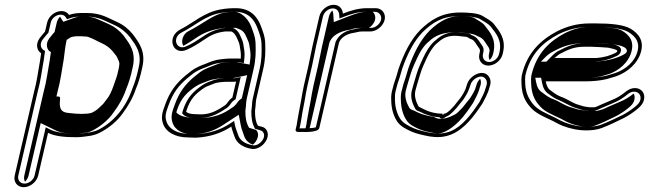

<svg xmlns="http://www.w3.org/2000/svg" viewBox="-20 -549 2718 799"><path d="M565.6 -240.2 572.3 -269.3C587.5 -335.3 558.4 -371.3 533.6 -405.4C516.4 -426.9 494.6 -445.1 467.3 -457.5C431.4 -472.8 401.7 -495 341.8 -495H319.3C301.5 -495 283.9 -492.7 267.4 -486.8C261 -496.8 250.1 -503 235.7 -503C209.1 -503 182.3 -481.6 176.3 -455.5L167.5 -417.7C162.2 -411.9 156.5 -405.1 152.2 -399.3L145.1 -390.4C126.5 -364.1 133.9 -338.2 151.2 -327.4C150.1 -318.1 148.6 -307.7 146.8 -297.6C138.5 -253.2 133.8 -209.8 121.5 -166.3L121.5 -166.1L41.2 181.5C35.1 208.1 51.9 230 78.5 230C105.2 230 132.8 208.1 138.9 181.5L179.9 3.9C209.6 18.5 249.7 22 296.5 22C306.9 22 317.4 21.3 328.2 19.9L357.4 15.9C371.7 13 384.8 8.8 395.8 2.9C429.4 -14.3 468 -43.6 491.7 -78.9C512.5 -107 532.3 -140 545.4 -179.1L552.7 -197.5C557.2 -211.4 562 -224.8 565.6 -240.2ZM475.1 -268.5 468.5 -239.8C466.4 -230.8 462 -219.3 458.7 -210.1L452.5 -191.9C445.5 -172 435.8 -149.4 424.7 -136.5C413.8 -123.8 413.6 -119 400.8 -108.6C384.3 -92.2 381.1 -89.8 362.1 -79.8C353 -76.3 334.2 -75 318.9 -75C306.1 -75 285.9 -76.5 275.5 -77.8L258.9 -79.7C235.4 -83.3 228.6 -96.6 228.8 -119.7L229.7 -133.2C229.6 -135.3 229.7 -137.4 230 -138.5C232.8 -150.7 214.8 -147.1 214.8 -147.1L219.4 -167.1C232.3 -213.2 236.9 -256.9 245.3 -302.4C249.2 -330.4 250.9 -354.1 256.9 -380.3L257.2 -381.5L257 -382.7C265.2 -388.8 277.3 -396.1 282.5 -396.1H283.6C288.3 -397.2 293.3 -398 296.9 -398H319.4C324.9 -398 330.9 -397.6 337 -397H337.4C339.9 -397 342.9 -396.5 346.3 -395.5C365.6 -389.3 385.5 -377 403.9 -369C420.9 -361.6 435.9 -350.3 447.6 -337.1L464 -316.4C468.7 -308.8 470.3 -305 470.8 -302.1C474.7 -295.7 478.3 -286.6 476.3 -278L476.1 -277.3C476.1 -274.5 475.8 -271.4 475.1 -268.5ZM550.6 -240.2C547.4 -226.3 542.5 -212.5 538.2 -199.4L531 -181C504.8 -102.8 453 -41.7 391.2 -10C382.3 -5.3 370.2 -1.4 358.2 1.1L329.6 5.1C319.6 6.3 309.7 7 300 7C253.8 7 215.8 3.3 189.2 -9.8L170.3 -19.1L123.9 181.5C119.8 199.5 100.5 215 82 215C63.6 215 52 199.8 56.2 181.5L136.4 -165.7C149.5 -212.7 153.7 -254.2 162 -298.4C164.3 -311.9 165.9 -324.4 167.4 -336.9L161.4 -340.6C149 -348.3 144.9 -366 156.8 -383.5C164.8 -393.6 172.7 -403.5 181.5 -413L191.3 -455.5C195.3 -473 213.7 -488 232.3 -488C242.2 -488 249.3 -484 253.8 -477L258.9 -468.9L269.7 -472.8C283.6 -477.8 299.3 -480 315.8 -480H338.3C394.3 -480 421 -459.5 458.5 -443.6C483.6 -432.1 504.6 -414.6 520.5 -394.8C546.2 -359.5 571 -328.7 557.3 -269.3ZM490.1 -268.5 483.5 -239.8C481 -229.1 476.3 -217 473.1 -208.3L467 -190.2C459.7 -169.3 450.1 -145.5 435.6 -128.5C427.4 -119 425.9 -112.1 409.8 -98.7C394.9 -83.9 385.6 -76.7 366.8 -66.9C353.5 -59.9 331.7 -60 315.4 -60C301.6 -60 281.3 -61.5 270.3 -62.9L253.5 -64.8C216.4 -70.5 211.8 -97 214.3 -132.4L195.6 -129L204.5 -167.4L204.6 -167.8C217.1 -212.4 221.4 -253.8 230.1 -301.4C233.8 -328 235.2 -350.4 241.6 -378.9L240.6 -387.2C253.5 -396.8 264.4 -409.1 285.6 -411.2C288.6 -411.8 295.6 -413 300.3 -413H322.9C328.7 -413 334.5 -412.7 341 -412C345.1 -411.9 349.5 -411.3 353.9 -409.8C375.3 -403 395.3 -390.4 412.6 -382.9C430.5 -375.1 447.2 -362.9 460.4 -348.1L477.3 -326.6C481.6 -319.7 483.8 -316 485.5 -310.1C488.9 -304.1 494.2 -293.9 491.5 -278.8C491.3 -276 490.9 -272.2 490.1 -268.5ZM525.6 -240.2 532.3 -269.3C547 -333.1 519.9 -365.7 494.9 -400.2C478.8 -420.2 458.2 -436.9 435.7 -447.2C393.1 -465.5 370.8 -480 338.3 -480H315.8C307.7 -480 302.4 -479.5 293.9 -476.4L243.5 -458.3L229.9 -479.6C224 -473.7 218.4 -464.8 216.3 -455.5L207.1 -415.8C201.5 -409.7 195.5 -402.8 190.7 -396.3L183.7 -387.5C167.8 -364.7 177.2 -341.5 186.1 -336L191.8 -332.4C190.5 -321.4 189 -309.8 186.9 -297.9C178.6 -253.6 173.9 -210.3 161.4 -165.9L81.2 181.5C78.9 191.4 80.3 200.3 84 207.1C90.6 200.7 96.7 191.5 98.9 181.5L149.4 -36.9L212.7 -5.8C233.4 4.4 258.2 7 300 7C305.6 7 310.7 6.7 317.7 5.8L343.2 2.3C349.7 0.8 356.8 -1.4 363.9 -5.1C393.7 -20.4 430.2 -47.7 452.9 -81.6C473.7 -109.5 492.7 -141 505.6 -179.8L512.9 -198.3C517.3 -211.9 522.1 -225.4 525.6 -240.2ZM216.5 -384.8 216.9 -380.8C216.8 -380.4 217 -380.7 216.9 -380.3C210.8 -353.6 209.1 -329.5 205.2 -302C196.7 -255.7 192.3 -213.1 179.5 -167.2L169.1 -122.2L189.1 -126C187.1 -97.2 186.4 -74.2 242.5 -65.5L260.2 -63.5C276.6 -61.4 295.7 -60 315.4 -60C334.4 -60 364.4 -60.2 389.5 -69.7C410.1 -77.6 422.9 -89.2 437.7 -103.9C453.2 -116.8 453.4 -122.1 462.8 -133.1C475.9 -148.2 485.2 -170.8 492.3 -191.2L498.5 -209.4C501.7 -218.4 506.3 -230.2 508.5 -239.8L515.1 -268.5C515.8 -271.7 516.2 -275.3 516.3 -277.9C518.8 -288.7 514.5 -298.9 510.6 -305.6C509.6 -309.6 507.3 -314.3 502.9 -321.3L486 -342.7C472.5 -357.9 452.9 -371.6 435.3 -379.3C414.1 -388.5 385.4 -409.2 345.6 -412C340.2 -412.5 330.7 -413 322.9 -413H300.3C288.4 -413 281.4 -411.9 275.1 -410.8C232.5 -404 229 -394.1 216.5 -384.8Z M790.4 -74H790.1C774 -74 759.7 -78.4 754.6 -84C754.7 -84.3 754.8 -84.6 754.8 -84.9C755 -85.6 755.7 -88 756.8 -91.4C772.5 -138.4 794.5 -159.6 830.4 -183.8C839.4 -189.9 859.8 -196.4 874.3 -202.5C884.5 -205.9 906.5 -208.5 920.1 -208.5H949.9C954.3 -208.5 956.2 -208.6 962.5 -209.9L947.1 -143.2C941.2 -139.1 935.7 -134.1 931.6 -128.5L924 -118.2C922.7 -116.5 921.1 -114.9 917.5 -111.5C889.6 -92.9 858.7 -73 816.5 -73C807.3 -73 798.7 -73.3 790.4 -74ZM942.6 -22.2C945.4 -7.5 951.5 4.7 955.4 17.9C964.8 48.6 992.8 65.4 1030.3 71L1030.6 71C1070.4 73.4 1110 23 1088.5 -8.6C1079 -22.5 1067.7 -21 1053.2 -26.1C1043.5 -43.5 1041.2 -61.3 1041.3 -88.6L1043.3 -105.7C1044.9 -118.5 1044.1 -126.5 1047 -139L1075.3 -261.6C1084.8 -302.6 1084.6 -333.6 1083.8 -364.4C1083.6 -396.3 1073.7 -418.8 1065.1 -442.2C1050.9 -478.2 1023.5 -515 961.1 -515C938.4 -515 919.7 -513.6 898.8 -509.9C829.3 -497.9 783.4 -453.2 733.6 -428.1C670 -397.9 697.3 -313.6 759 -342.8C786.9 -355.3 805.6 -367.9 830.9 -384.8C855.1 -401.8 881.4 -414.2 916.8 -418H942.7C953.1 -414.1 959.5 -404.5 965.3 -392.4C970.2 -379.8 975.5 -372.2 977.3 -360C980.1 -341.2 984.2 -325.5 981.7 -304.6C980.3 -304.9 975.4 -305.5 972.3 -305.5H942.5C923.5 -305.5 897 -302.7 880.7 -299.4C857.5 -294 842.2 -285.4 822.4 -278.5C805.8 -272.2 790.7 -264.3 777.1 -254.6L749.7 -232.8C712.4 -200.9 686.7 -167.8 667.2 -113.4C654.8 -81 650.2 -60.7 657.4 -37.7C667.6 -1.3 707.5 23 763.2 23C773.9 23.7 784.3 24 795.2 24H795.4L795.6 24C854.1 21 901.2 4.8 942.6 -22.2ZM813 -58C860.5 -58 896.1 -81.1 924.1 -99.8C928.7 -102.9 932.9 -107.7 935.6 -111.1L943.5 -121.7C947.4 -127.2 954.5 -132 960.4 -136.1L981.8 -228.6L962.6 -224.6C956.6 -223.3 957.5 -223.5 953.4 -223.5H923.6C908.1 -223.5 886.4 -221.3 872.5 -216.7C858.8 -212.1 837.5 -204.9 823.7 -195.5C786.1 -170.1 759.3 -143.9 742.3 -92.9C741 -89.1 740.3 -87 739.8 -84.9L738.1 -77.3L742.1 -72.8C755.3 -58.1 784.4 -58 813 -58ZM767.1 8H766.7C714.9 8 680.8 -14.6 672.3 -44.7C666.1 -64.3 669.2 -79.2 681.5 -111.3C700.2 -163.4 723.3 -192.4 758 -222.3L784.6 -243.6C797.1 -252.3 810 -259 824.8 -264.6C845.9 -272 860.6 -280.2 880.6 -284.8C894.9 -287.7 921.6 -290.5 939.1 -290.5H968.9C970.1 -290.5 975.5 -289.9 975.6 -289.9L994.6 -286.3L997 -306.3C999.8 -330.1 995.2 -347.5 992.6 -365.3C990.3 -380.6 984.2 -389.2 979.8 -400.3C974.3 -414.5 964.8 -426.9 948.6 -433H919.4C880.6 -428.8 850.2 -414.7 824.1 -396.4C799.1 -379.8 781.7 -368 755.2 -356.2C713.8 -336.5 692.6 -393.4 737.8 -414.9C792.8 -442.7 834 -484.1 898.1 -495.1C918.1 -498.7 935.5 -500 957.6 -500C1013.1 -500 1037.2 -468.1 1050.5 -434.4C1059.2 -410.7 1068.3 -390 1068.4 -360.8C1069.3 -329.8 1069.4 -300.9 1060.3 -261.6L1032 -139C1028.5 -124 1029.4 -115.3 1028 -104.1L1025.9 -86.1C1025.8 -55.6 1029.4 -34.5 1041.3 -13.2C1059.8 -6.8 1068.7 -7.9 1075.1 1.5C1089.8 23.2 1061.3 57.1 1035.2 56C1000.3 50.7 977.9 35.9 970.3 10.8C965.9 -3.7 960.2 -15.3 957.7 -28.1L954.3 -45.9L936.2 -34.1C897.8 -9 854.2 6 798.5 9C786.2 9 777.9 8.7 767.1 8ZM713.9 -81 714.6 -84C714.7 -84.4 714.8 -84.6 714.8 -84.9C715.1 -86.2 715.8 -88.4 717 -91.9C733 -140.1 757.8 -164.6 795.6 -190.2C811.1 -200.6 833.9 -207.1 845.2 -211.9C867.5 -221.4 898.7 -223.5 923.6 -223.5H948.2L1008.6 -236.2L986.3 -139.9C980.5 -135.9 974.9 -132 970.3 -125.7L962.5 -115.3C960.5 -112.7 957.3 -109.5 953.4 -106C928.8 -89.5 891 -58 813 -58C802.7 -58 792.3 -58.3 782.7 -59C745.7 -60.2 725 -68.7 713.9 -81ZM796 9C834.2 6.6 870.3 -4.1 908.1 -28.8L973.5 -71.5L982.6 -24.6C985.3 -10.8 991.2 1 995.3 14.9C1001.7 35.7 1017 47.5 1032 53C1048.6 40.6 1061 13.1 1049.5 -3.7C1046.7 -7.9 1044.4 -9.2 1044.2 -9.2C1046.6 -8 1021.9 -15.1 1016.3 -17.6C1004.6 -38.4 1001.1 -56.8 1001.1 -87.6L1003.2 -105.1C1004.7 -117.3 1003.9 -125.5 1007 -139L1035.3 -261.6C1044.6 -302 1044.5 -332.1 1043.7 -363.1C1043.5 -393.8 1033.9 -415.3 1025.3 -438.8C1009.9 -478.1 977.2 -500 957.6 -500C939.1 -500 929.2 -499.3 913.3 -496.4C867.7 -488.6 823.8 -449.4 764.8 -419.6C741.3 -408.5 731.4 -376.8 742.7 -358.4C759.7 -367 775.1 -377.1 796 -391.1C822.3 -409.4 857.6 -426.8 914.4 -433H961.8L972.3 -429C995.4 -420.3 998.9 -408.6 1004.9 -396C1009.7 -383.8 1015.4 -375.9 1017.4 -362.1C1020.1 -343.8 1024.4 -327.3 1021.8 -305.2L1018.8 -280.3L964.4 -290.5H939.1C929.8 -290.5 908.5 -288.5 898.5 -286.6C886.4 -283.6 873.9 -277 849.2 -268.2C837.4 -263.7 824.5 -257.3 812.7 -248.9L786.1 -227.7C750.9 -197.5 726.1 -166.2 706.9 -112.6C694.5 -80.2 690.6 -62.1 697.4 -40.6C707.4 -4.9 745.3 8 766.7 8H770C779 8.6 786 8.9 796 9Z M1214 -26 1210.4 -10.5C1207.2 3.4 1227.5 0 1236 0C1241.3 0 1304.1 4 1308.8 -16.5L1390.9 -372C1393.7 -376.9 1393.9 -378.5 1394.1 -378.4C1402.9 -395.5 1427.1 -408.8 1450.7 -412.1C1464.2 -414 1471.9 -418 1486 -418H1521C1546.8 -418 1574.6 -440.3 1580.7 -466.5C1586.8 -492.7 1569.3 -515 1543.4 -515H1508.4C1470.6 -515 1438.7 -504.8 1406.9 -492.4C1405.6 -512.6 1391.7 -529 1368.6 -529C1342 -529 1315.1 -507.1 1308.9 -480.5L1280.5 -357.5C1274.1 -329.7 1270.2 -304.2 1263.6 -275.5L1244.9 -194.5C1242.6 -184.3 1240.3 -172.9 1238 -160.1L1232.1 -126C1230.6 -116.7 1228.9 -108 1227 -99.5C1223.9 -86.3 1218.8 -51.2 1216.6 -41.5L1216.4 -40.9C1216.2 -37.1 1215.5 -32.5 1214 -26ZM1242 -99.5C1244 -108.3 1245.8 -117.6 1247.3 -127L1253.1 -160.9C1255.4 -173.5 1257.6 -184.6 1259.9 -194.5L1278.6 -275.5C1285.4 -304.9 1289.3 -330.5 1295.5 -357.5L1323.9 -480.5C1328.2 -498.8 1346.8 -514 1365.2 -514C1380.6 -514 1390.5 -503.1 1391.6 -488.1L1392.7 -472L1409.7 -478.6C1440.7 -490.7 1470 -500 1504.9 -500H1539.9C1557.4 -500 1569.8 -484.2 1565.7 -466.5C1561.6 -448.8 1541.9 -433 1524.5 -433H1489.5C1472 -433 1462.3 -428.4 1452 -426.9C1424.4 -423.1 1394.9 -408.8 1380.3 -382C1378.7 -378.5 1379.4 -379.5 1376.5 -374.5L1294.5 -19.5C1281.6 -14.1 1244.8 -15 1239.5 -15C1234.6 -15 1229.8 -14.6 1226.4 -14.7L1229 -26C1233.5 -45.4 1237.3 -79.1 1242 -99.5ZM1254 -26 1251.4 -14.7C1256.9 -14.6 1265.3 -14.9 1268.4 -15.4C1268.5 -15.6 1268.7 -16 1268.8 -16.5L1351.1 -373C1354.1 -378.2 1352.8 -376.9 1355.1 -380.8C1365.6 -399.8 1390.2 -418.9 1439.9 -426.1C1439.9 -426.1 1451.2 -433 1489.5 -433H1515.1C1524.1 -438 1537.2 -451.3 1540.7 -466.5C1544.2 -481.5 1537.8 -494.7 1530.6 -500H1504.9C1487.9 -500 1466.2 -494.8 1434.7 -482.5L1369.1 -457L1366.8 -490.8C1366.4 -496.2 1365.2 -500.7 1362.9 -505.4C1356.6 -498.9 1351.1 -490.1 1348.9 -480.5L1320.5 -357.5C1314.2 -330 1310.3 -304.5 1303.6 -275.5L1284.9 -194.5C1282.6 -184.4 1280.3 -173.1 1278 -160.4L1272.2 -126.4C1270.7 -117.1 1269 -108.1 1267 -99.5C1264 -86.7 1259 -52.1 1256.5 -41.3C1256.3 -37.6 1255.5 -32.4 1254 -26Z M1917.5 -396H1917.8C1923.8 -396 1927.9 -392.5 1934.5 -388.6C1951.9 -382.9 1954.3 -376.8 1965.8 -359.6C1974 -346.7 1979.7 -345.4 1976.3 -330.5L1974.9 -324.5C1968.8 -297.9 1985.6 -276 2012.2 -276C2038.9 -276 2065.8 -297.9 2071.9 -324.5L2073.3 -330.5C2086.6 -388 2057.5 -420 2036.2 -447.8C2023.5 -464.3 2003.3 -472.8 1987.7 -483C1967.8 -494.9 1925.7 -497 1895.4 -497C1817.4 -497 1771 -464.9 1729.7 -425.2C1688.5 -383.4 1660.2 -325.1 1638.8 -263.2L1629.2 -230.3C1622.3 -211.5 1616 -190.6 1611.1 -169.4C1608.1 -156.3 1607.1 -143.2 1608.2 -129.7C1608.6 -95.9 1618.3 -64.4 1633.7 -42.2C1647.7 -22.3 1670.2 -11.7 1693.4 -1.1C1714.8 8.2 1742.3 13.9 1768.5 18.9L1788.1 21C1861.4 26.7 1908.3 -15.8 1944.6 -58.7L1961.9 -81.1L1973.9 -98.2C1978.9 -105 1983.8 -112.2 1988.2 -119.2C1997 -137.5 2010 -157.3 2016.8 -185.2L2020 -195.1L2020.1 -195.5C2023.2 -208.6 2021.3 -220.4 2014.6 -230.1C1990.4 -265.3 1934.1 -234.1 1924 -199.1L1920.6 -188.9L1920.5 -188.5C1918.6 -180.1 1913.1 -168.8 1909.6 -162.9L1902.6 -151.1L1896.3 -141.7L1882.7 -124.8C1874.9 -113.9 1864.9 -102.2 1855.7 -93.6C1846.1 -84.6 1836.9 -76 1828.7 -76H1827.7L1826.7 -75.8C1823.2 -67.9 1821.8 -67.9 1821.9 -75.8L1821 -76H1820C1787.7 -76 1757.7 -86.2 1738.6 -97C1732.8 -100.3 1722.7 -104.3 1721.7 -106.3C1713.2 -122.4 1702.7 -145.8 1708.5 -171.1C1710.2 -178.6 1712.3 -186.3 1714.9 -194.5C1723.7 -223.2 1731.6 -254.7 1743.3 -279.5L1755.5 -306.2C1766.4 -329.2 1779.3 -351.4 1795.6 -366.5C1817.3 -385.9 1835.4 -400 1871.9 -400C1887.8 -400 1901.1 -397.2 1917.5 -396ZM2001.8 -185.3C1995.9 -160.9 1984.5 -143.3 1974.9 -123.8C1970.9 -117.4 1966.7 -111.3 1961.9 -104.8L1950.1 -87.9L1933.3 -66.3C1897.8 -24.4 1858 11.1 1792.9 6L1774.1 4.1C1747.5 -1 1721.7 -6.6 1702.2 -15C1679.3 -25.5 1658.9 -35.7 1647 -52.4C1633.1 -72.5 1623.9 -102 1623.6 -133.2C1623.4 -146 1623.3 -157.4 1626.1 -169.4C1630.9 -190.2 1637.1 -210.5 1643.8 -228.8L1653.4 -261.9C1674.8 -323.6 1702.1 -377.9 1739.4 -416C1779.4 -454.3 1819.1 -482 1892 -482C1921.6 -482 1962.6 -478.8 1977.4 -469.9C1994 -459 2012.7 -450.7 2023.1 -437.2C2045.2 -408.6 2069.9 -380.9 2058.3 -330.5L2056.9 -324.5C2052.7 -306.2 2034 -291 2015.7 -291C1997.4 -291 1985.7 -306.2 1989.9 -324.5L1991.3 -330.5C1996.2 -351.9 1985.4 -359.9 1979.4 -369.5C1968.6 -385.6 1962.9 -395.6 1943.5 -402.5C1936.4 -407 1934.6 -410.3 1919.6 -411.1C1908.1 -412 1891.8 -415 1875.4 -415C1833.9 -415 1809.3 -396.7 1786.6 -376.3C1766.5 -357.8 1753.1 -333.7 1741.7 -309.6L1729.5 -282.9C1716.8 -256 1708.8 -223.6 1700.2 -195.7C1697.5 -187.1 1695.3 -179 1693.5 -171.1C1686.2 -139.7 1699 -113.6 1707.6 -97.2C1713.4 -86.3 1723.9 -86.4 1728.8 -83.6C1747.7 -72.9 1778.5 -62.6 1808.2 -61.2C1818.4 -47.6 1834.1 -61.8 1834.8 -62.6C1849.8 -67.9 1857.2 -76.7 1865 -83.9C1875.2 -93.6 1886.5 -106.9 1894.3 -117.8L1908.2 -134.9L1915.2 -145.5L1922.5 -157.8C1928.6 -168.1 1934 -183.9 1938.7 -197.9C1945.4 -221.2 1984.3 -244.5 2001.3 -219.9C2006.1 -213 2007.1 -204.7 2005.2 -195.9C2004.1 -192.4 2002.7 -188.9 2001.8 -185.3ZM1914.5 -412C1954.1 -408.7 1964.5 -400.2 1966.8 -398.7C1991.6 -389.4 1994.6 -379.6 2004.9 -364.3C2011.6 -353.7 2020.2 -347.4 2016.3 -330.5L2014.9 -324.5C2012.7 -314.7 2013.9 -306 2017.6 -299.2C2023.8 -305.4 2029.7 -314.7 2031.9 -324.5L2033.3 -330.5C2046 -385.6 2019.2 -414.4 1997.5 -442.5C1986.9 -456.3 1971.1 -462.6 1952.8 -474.5C1944.2 -479.3 1919.7 -482 1892 -482C1849.5 -482 1810.8 -462.9 1767.1 -421C1728.4 -381.6 1700 -324.4 1678.7 -262.7L1669 -229.7C1662.1 -210.7 1656 -190.5 1651.1 -169.4C1648.2 -156.8 1647.3 -144.7 1648.3 -131.2C1648.7 -98.1 1658.3 -67.7 1672.6 -47.2C1684.8 -29.9 1701.9 -21.9 1725.1 -11.3C1740.3 -4.8 1760.6 -0.1 1786 4.8L1800.5 6.3C1824 7.8 1865.2 -13.5 1906.2 -61.9L1923.3 -83.9L1935.2 -100.9C1940.2 -107.7 1944.2 -113.6 1948.9 -121C1958 -139.9 1970.3 -158.4 1976.8 -185.5L1980.1 -195.4C1982.4 -205.4 1981.7 -213.4 1978.1 -221.1C1971.7 -214.9 1966.3 -207 1963.9 -198.6L1960.5 -188.6C1958.3 -178.8 1952.7 -167.5 1948.7 -160.8L1941.6 -148.9L1935 -138.9L1921.2 -121.9C1913.4 -111 1902.8 -98.4 1892.8 -89.1C1885 -81.8 1882.5 -75.8 1862.2 -67.3C1862.2 -67.3 1814.8 -41.6 1785.8 -62.8C1749 -67.4 1722.5 -77.8 1704.5 -88.1C1701 -90 1687.8 -91.7 1682.3 -102.2C1673.5 -118.7 1662.1 -143.5 1668.5 -171.1C1670.3 -178.7 1672.4 -186.6 1675 -194.9C1683.7 -223.4 1691.7 -255.1 1703.8 -280.8L1716 -307.5C1727.1 -331.1 1739.6 -353.6 1758.7 -371.1C1777.4 -387.9 1803.5 -415 1875.4 -415C1901.5 -415 1905.8 -412.8 1914.5 -412Z M2311.7 -325.6C2342.6 -341.8 2368.8 -354.5 2411.1 -354.5H2440.6C2452.5 -354.5 2501.9 -351.6 2510.5 -350.6C2513.2 -350.3 2549.1 -342.8 2548.1 -338.2L2548.7 -336.2L2548.4 -335C2548.1 -333.6 2545.8 -331.2 2542.3 -329.3C2517.7 -317.1 2496.1 -310.8 2462.1 -307.5L2287.4 -307.5C2288.9 -309 2311.1 -327 2311.7 -325.6ZM2274.7 -170.4C2261.7 -177.4 2254.6 -191.2 2250.9 -210.5H2417.9C2447.8 -210.5 2479.2 -213.6 2504.6 -219.8L2525 -225.8C2573.8 -237.9 2621.9 -269.9 2642.4 -318.7C2667.1 -379.5 2634.5 -411 2604 -429.6C2573.6 -447.2 2516.9 -451.5 2463 -451.5H2433.5C2380.5 -451.5 2339.3 -438.7 2299.6 -419.5C2231 -383.4 2173.3 -330.7 2151.3 -235L2151.2 -234.7L2151.2 -234.5C2149.5 -224.4 2149.3 -212.4 2150.2 -199C2151.4 -161.2 2162.6 -131.3 2182.4 -108.6C2207 -76.6 2242.8 -64.3 2281.5 -45.2L2302 -34.3C2314.1 -27.9 2329.8 -22 2343.9 -17.8L2360 -13.7C2392.6 -4.8 2447 -2.2 2483.7 -16.1C2515.2 -28 2545.9 -43.1 2575.5 -57.5C2594 -67 2613.7 -80.1 2629.2 -92.7C2641 -102.3 2655.5 -114.6 2659.9 -134C2666.1 -160.6 2649.3 -182.5 2622.6 -182.5C2609.4 -182.5 2596.5 -177.6 2585.1 -168.3C2567.3 -153.9 2548.7 -141.4 2526.3 -132.8L2481.6 -113.7C2470.5 -108.9 2463.7 -104.8 2454.2 -102.5H2435.5C2422.9 -103.7 2421.1 -104.4 2409.3 -106.3L2393 -111.2C2388.4 -112.5 2383.4 -114.1 2377.5 -116.1C2362.4 -121.3 2335.3 -139.7 2315 -146.1C2299.6 -152 2286.7 -160.7 2274.7 -170.4ZM2515.6 -365.5C2505.6 -366.7 2457.4 -369.5 2444.1 -369.5H2414.6C2370 -369.5 2339 -355.2 2309.2 -339.7C2295.5 -334.5 2282.4 -321.5 2277.5 -316.5L2253.9 -292.5L2459.3 -292.5C2495 -295.9 2519.9 -302.9 2546.6 -316.2C2552 -318.9 2560.7 -323.5 2563.4 -335L2564.5 -339.9C2565.3 -364.5 2516.2 -366.5 2515.6 -365.5ZM2264.2 -157.4C2277.8 -146.6 2289.9 -138.5 2306.7 -132C2323.9 -125.3 2351.5 -108 2369.7 -101.8C2375.6 -99.8 2381 -98.1 2385.7 -96.7L2402.7 -91.6C2414.3 -89.7 2417.9 -88.7 2431.4 -87.5H2452.6C2466 -90.8 2474.8 -95.8 2484.9 -100.2L2529.2 -119.1C2555.6 -129.5 2574.4 -142.4 2593.2 -157.7C2601.3 -164.3 2609.8 -167.5 2619.2 -167.5C2637.5 -167.5 2649.2 -152.3 2644.9 -134C2642 -121.2 2632.9 -112.9 2621 -103.3C2606.8 -91.7 2587.7 -79.1 2571.1 -70.5C2541.9 -56.4 2511.4 -41.4 2481.2 -30C2450.1 -18.2 2397.5 -19.9 2366.9 -28.3L2351 -32.3C2336.4 -36.8 2322.7 -41.9 2311.6 -47.8L2290.9 -58.9C2250.7 -78.7 2217.8 -90.1 2195.4 -119.2C2178.2 -141.6 2166.8 -166 2165.6 -203C2164.7 -216.2 2165.1 -227.3 2166.3 -235.3C2187.7 -326.2 2239.5 -372.3 2304.1 -406.5C2342.8 -425.1 2379.6 -436.5 2430 -436.5H2459.6C2512.7 -436.5 2567.9 -431.5 2594 -416.3C2623 -398.6 2649 -372.6 2628.3 -321.3C2610.8 -279.9 2569.1 -251.3 2524.1 -240.2L2503.8 -234.2C2479.4 -228.4 2450.1 -225.5 2421.4 -225.5H2231.7L2235.7 -204.7C2239.7 -184 2247.6 -167.2 2264.2 -157.4ZM2231.1 -292.5 2249.9 -311.6C2254.2 -316 2267.6 -328.3 2284.6 -336.2C2312.6 -350.7 2348.9 -369.5 2414.6 -369.5H2444.1C2465.3 -369.5 2508.4 -367 2525.2 -364.9C2533.9 -364 2581.8 -360.3 2588 -341.3C2588.4 -339.9 2588.6 -339 2589 -337.7L2588.4 -335C2587.2 -329.6 2582.6 -325.9 2574.9 -321.7C2546.4 -305.9 2509.6 -296.9 2463.8 -292.5ZM2239.2 -162.2C2220.3 -173.3 2214.6 -188.8 2210.8 -208.2L2207.5 -225.5H2421.4C2443.4 -225.5 2466 -227.8 2483.2 -231.8L2503.3 -237.7C2535.5 -245.7 2582.7 -272.1 2602.8 -319.7C2626.1 -377.4 2595.9 -404.7 2569.5 -420.9C2549.6 -432.2 2509.5 -436.5 2459.6 -436.5H2430C2397.1 -436.5 2368.5 -429.2 2331.2 -411.3C2268.7 -378.2 2212.9 -328.9 2191.2 -234.9C2189.7 -225.3 2189.4 -213.9 2190.4 -200.5C2191.6 -163.4 2202.3 -135.4 2220.9 -114.1C2243.9 -84.2 2272.2 -75.6 2314.6 -54.8L2335.5 -43.6C2345 -38.6 2356.9 -34.1 2369.6 -30.1L2384.9 -26.3C2409.1 -19.6 2439.8 -19.9 2456.4 -26.2C2484.9 -36.9 2514 -51.2 2544 -65.8C2559.2 -73.6 2578.6 -86.3 2593 -98C2604.4 -107.2 2616 -116.8 2619.9 -134C2622.2 -144 2620.9 -152.7 2617.1 -159.7C2599.7 -146 2582.3 -134 2554.7 -123.2L2510.9 -104.4C2502.9 -101 2495.7 -95.4 2474 -90.1L2463.2 -87.5H2427.3C2408.9 -89.2 2397.7 -91.3 2386.2 -93.2L2366.6 -99.1C2361.4 -100.6 2355.4 -102.5 2349.1 -104.6C2324.6 -113 2298.8 -130.8 2287.6 -134.3C2266.6 -140.9 2252.3 -151.8 2239.2 -162.2Z"/></svg>

Font: HoneyBee
Style: BlurIt
Weight: 700
Foundry: Cannot Into Space Fonts
Version: Version 0.89